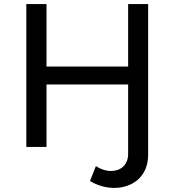

<svg xmlns="http://www.w3.org/2000/svg" viewBox="-20 -720 855 941"><path d="M421 167C457 189 499 201 540 201C626 201 706 148 706 39V-700H608V-394H208V-700H109V0H208V-306H608V34C608 90 570 118 524 118C500 118 474 110 450 94Z"/></svg>

Font: AWKNG-Font Medium
Style: Regular
Weight: 500
Designer: Awakening Church
Foundry: Awakening Church
Version: Version 1.700;PS 001.700;hotconv 1.0.88;makeotf.lib2.5.64775